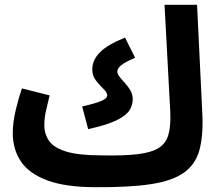

<svg xmlns="http://www.w3.org/2000/svg" viewBox="-20 -756 913 797"><path d="M377 21Q253 21 177 -7Q101 -35 67 -85.5Q33 -136 33 -204Q33 -248 45.5 -300Q58 -352 71 -389L186 -360Q179 -331 171.5 -299Q164 -267 164 -236Q164 -200 183.5 -171.5Q203 -143 254.5 -127Q306 -111 402 -111Q494 -109 551.5 -116Q609 -123 639 -142Q669 -161 679 -196.5Q689 -232 687 -288L663 -736H798L820 -281Q824 -191 807.5 -132Q791 -73 743 -39Q695 -5 606 8.5Q517 22 377 21ZM346 -220 321 -314Q374 -326 399.5 -336.5Q425 -347 425 -360Q425 -372 409.5 -387Q394 -402 378.5 -421.5Q363 -441 363 -468Q363 -506 394 -538Q425 -570 499 -600L541 -516Q500 -499 483.5 -485.5Q467 -472 467 -459Q467 -449 476.5 -437Q486 -425 499 -411Q512 -397 521.5 -380.5Q531 -364 531 -344Q531 -322 519 -300.5Q507 -279 467.5 -258.5Q428 -238 346 -220Z"/></svg>

Font: Noto Sans Arabic Cond
Style: Bold
Weight: 700
Width: 3
Designer: Monotype Design Team, Nadine Chahine, Nizar Qandah and Khaled Hosny
Foundry: Monotype Imaging Inc.
Version: Version 2.012; ttfautohint (v1.8.4.7-5d5b)